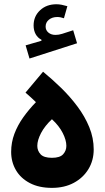

<svg xmlns="http://www.w3.org/2000/svg" viewBox="-20 -887 498 912"><path d="M300 -857.6Q285.8 -861.8 272.9 -864.3Q260 -866.8 248.2 -866.8Q200.7 -866.8 170.2 -838.1Q139.6 -809.5 139.6 -766Q139.6 -742.4 149.4 -724.7Q159.2 -707.1 176.9 -698.3V-693.4L101.7 -671.6L120.1 -609L346 -681.5L327.6 -743.3L275.1 -726.3Q259.2 -721.2 243.4 -721.2Q223.2 -721.2 210 -732.2Q196.7 -743.3 196.7 -760.8Q196.7 -780.8 212.4 -793.5Q228.1 -806.2 251.9 -806.2Q260.1 -806.2 268.1 -804.6Q276.1 -803 283.7 -800.3ZM226.7 -137.4Q188.3 -137.4 172.7 -154.2Q157.2 -171.1 157.2 -194.1Q157.2 -220.9 175 -255.1Q192.9 -289.2 226.7 -320.7Q260.9 -289.1 278 -255.2Q295.2 -221.4 295.2 -194.1Q295.2 -171.1 279.8 -154.2Q264.5 -137.4 226.7 -137.4ZM226.7 5.4Q285.9 5.4 330.5 -18.5Q375 -42.4 400.1 -83.7Q425.1 -125 425.1 -177.1Q425.1 -231.6 404.1 -282.9Q383.1 -334.1 348.1 -380.9Q313.2 -427.7 270.6 -469.3Q227.9 -510.8 184.5 -546.4L101.1 -447Q113.9 -436.2 126.6 -424.5Q139.2 -412.9 150.7 -401.8Q117.4 -367.4 90.6 -329.9Q63.8 -292.3 48.4 -251.4Q33 -210.5 33 -165.4Q33 -117.6 55.7 -78.8Q78.4 -40 121.9 -17.3Q165.3 5.4 226.7 5.4Z"/></svg>

Font: Estedad VF
Style: Regular
Weight: 100
Designer: Amin Abedi
Version: Version 7.3